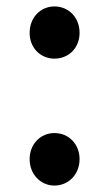

<svg xmlns="http://www.w3.org/2000/svg" viewBox="-20 -562 338 596"><path d="M149 -380C193 -380 227 -413 227 -460C227 -508 193 -542 149 -542C106 -542 72 -508 72 -460C72 -413 106 -380 149 -380ZM149 14C193 14 227 -21 227 -68C227 -115 193 -149 149 -149C106 -149 72 -115 72 -68C72 -21 106 14 149 14Z"/></svg>

Font: Noto Sans TC Medium
Style: Regular
Weight: 500
Designer: Ryoko NISHIZUKA 西塚涼子 (kana, bopomofo & ideographs); Paul D. Hunt (Latin, Greek & Cyrillic); Sandoll Communications 산돌커뮤니
Foundry: Adobe
Version: Version 2.004;hotconv 1.0.118;makeotfexe 2.5.65603